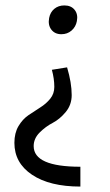

<svg xmlns="http://www.w3.org/2000/svg" viewBox="-20 -489 405 707"><path d="M217 -469Q242 -469 255 -452.5Q268 -436 263 -411Q259 -390 243.5 -376.5Q228 -363 206 -363Q182 -363 169 -380Q156 -397 161 -423Q165 -444 180 -456.5Q195 -469 217 -469ZM276 125V198Q163 198 98 154.5Q33 111 33 37Q33 1 48 -24.5Q63 -50 85 -65Q107 -80 128.5 -93.5Q150 -107 165 -125.5Q180 -144 180 -169Q180 -199 171 -232L227 -241Q244 -184 244 -139Q244 -103 222 -76.5Q200 -50 174 -36.5Q148 -23 126 -1Q104 21 104 49Q104 125 276 125Z"/></svg>

Font: EauTestInfant Medium
Style: Italic
Weight: 500
Italic angle: -12°
Designer: Christian Thalmann (Catharsis Fonts)
Version: Version 0.001;PS 000.001;hotconv 1.0.88;makeotf.lib2.5.64775